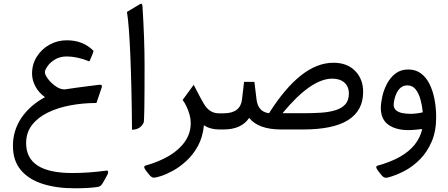

<svg xmlns="http://www.w3.org/2000/svg" viewBox="-20 -704 2438 1044"><path d="M372.6 236.8Q247.1 236.8 184.6 196.3Q122.1 155.8 122.1 74.2Q122.1 17.6 153.6 -23.7Q185.1 -64.9 239.3 -91.6Q293.5 -118.2 362.1 -131.1Q430.7 -144 504.4 -144L532.7 -227.5Q535.6 -236.3 532.7 -240.2Q529.8 -244.1 521.5 -243.2Q499.5 -240.7 463.9 -236.1Q428.2 -231.4 392.1 -226.6Q356 -221.7 331.5 -217.8Q306.6 -217.8 281.7 -235.6Q256.8 -253.4 240.5 -275.6Q224.1 -297.9 224.1 -311Q224.1 -323.7 238.5 -344.2Q252.9 -364.7 279.5 -380.9Q306.2 -397 343.3 -397Q370.1 -397 401.1 -390.4Q432.1 -383.8 466.3 -370.1Q471.7 -383.3 478.3 -398.2Q484.9 -413.1 488.8 -427.2Q432.1 -484.9 343.8 -484.9Q292 -484.9 249 -460.9Q206.1 -437 180.2 -396Q154.3 -355 154.3 -303.7Q154.3 -268.6 172.4 -234.4Q190.4 -200.2 224.6 -175.8Q141.1 -129.9 95.7 -62Q50.3 5.9 50.3 88.9Q50.3 169.9 93.5 220.9Q136.7 272 212.2 295.9Q287.6 319.8 384.8 319.8Q422.4 319.8 454.1 318.1Q485.8 316.4 511.2 312.5Q523.4 310.5 530.5 302.5Q537.6 294.4 544.9 280.8L564.5 245.1Q566.9 240.2 567.6 235.1Q568.4 230 566.7 226.3Q564.9 222.7 559.1 223.6Q508.8 230.5 462.4 233.6Q416 236.8 372.6 236.8Z M670.4 -639.2Q676.3 -602.1 680.7 -544.2Q685.1 -486.3 688.5 -406.7Q691.9 -327.1 694.3 -225.6Q696.8 -124 697.8 1.5Q720.7 1 736.6 -8.8Q752.4 -18.6 761.2 -37.6Q763.7 -42.5 764.9 -117.4Q766.1 -192.4 766.1 -347.7Q766.1 -421.4 763.2 -501.2Q760.3 -581.1 754.9 -668Q754.4 -678.7 751 -682.1Q747.6 -685.5 741.2 -681.6Z M1088.9 -22.9Q1123.5 0 1171.9 0H1184.6Q1196.3 0 1196.3 -37.6V-49.8Q1196.3 -87.9 1184.6 -87.9H1169.4Q1144 -87.9 1123.5 -101.1Q1103 -114.3 1087.9 -140.6Q1081.1 -152.3 1071.3 -170.2Q1061.5 -188 1051.5 -207.5Q1041.5 -227.1 1033.2 -242.7L973.1 -160.6Q985.4 -144 995.1 -123Q1004.9 -102.1 1011 -79.6Q1017.1 -57.1 1017.1 -34.7Q1017.1 20.5 985.8 65.4Q954.6 110.4 899.7 143.1Q844.7 175.8 772.5 195.8Q765.1 197.8 764.4 202.4Q763.7 207 766.8 212.9Q770 218.8 773.9 224.1L793 248Q798.3 254.4 804.7 258.3Q811 262.2 816.9 262.2Q827.1 262.2 855.7 253.2Q884.3 244.1 921.1 223.9Q958 203.6 994.1 170.4Q1030.3 137.2 1056.4 89.4Q1082.5 41.5 1088.9 -22.9Z M1793 -362.8Q1748.5 -362.8 1704.6 -345.7Q1660.6 -328.6 1616.9 -294.2Q1573.2 -259.8 1529.8 -208.5Q1486.3 -157.2 1442.9 -88.4Q1383.3 -95.7 1375 -162.6L1363.3 -258.8H1307.1L1295.9 -163.1Q1287.1 -87.9 1195.8 -87.9H1179.2Q1152.3 -87.9 1152.3 -49.8V-37.6Q1152.3 0 1179.2 0H1195.3Q1244.6 0 1279.3 -15.9Q1314 -31.7 1335 -63Q1359.4 -31.7 1403.1 -15.9Q1446.8 0 1508.8 0H1627.9Q1709.5 0 1770.8 -12.7Q1832 -25.4 1872.8 -51Q1913.6 -76.7 1934.1 -115Q1954.6 -153.3 1954.6 -204.6Q1954.6 -273.9 1911.1 -318.4Q1867.7 -362.8 1793 -362.8ZM1516.1 -88.4Q1593.8 -182.6 1661.4 -229.5Q1729 -276.4 1786.6 -276.4Q1828.1 -276.4 1852.5 -255.1Q1877 -233.9 1877 -195.3Q1877 -157.2 1856.7 -135.7Q1836.4 -114.3 1801.8 -104Q1767.1 -93.8 1723.6 -91.1Q1680.2 -88.4 1633.8 -88.4Z M2275.9 -2.4Q2265.1 44.9 2234.6 82.8Q2204.1 120.6 2154.1 148.9Q2104 177.2 2034.2 196.3Q2026.9 198.2 2026.1 203.1Q2025.4 208 2028.6 213.6Q2031.7 219.2 2035.6 224.6L2055.7 250Q2063 258.3 2070.8 261.2Q2078.6 264.2 2089.4 261.2Q2132.3 250 2178.2 226.1Q2224.1 202.1 2263.4 162.6Q2302.7 123 2327.1 66.4Q2351.6 9.8 2351.6 -66.4Q2351.6 -118.2 2342.5 -164.8Q2333.5 -211.4 2315.2 -247.8Q2296.9 -284.2 2268.3 -305.2Q2239.7 -326.2 2200.2 -326.2Q2158.7 -326.2 2130.1 -304Q2101.6 -281.7 2084 -248Q2066.4 -214.4 2058.6 -178.7Q2050.8 -143.1 2050.8 -116.7Q2050.8 -54.7 2092 -25.6Q2133.3 3.4 2199.2 3.4Q2217.8 3.4 2237.8 1.5Q2257.8 -0.5 2275.9 -2.4ZM2120.6 -135.7Q2120.6 -144 2124 -160.9Q2127.4 -177.7 2135.5 -195.8Q2143.6 -213.9 2158.2 -226.8Q2172.9 -239.7 2195.3 -239.7Q2223.6 -239.7 2240.7 -217.3Q2257.8 -194.8 2266.8 -161.1Q2275.9 -127.4 2278.8 -93.3Q2262.2 -89.4 2245.6 -87.2Q2229 -85 2212.4 -85Q2189.5 -85 2168.2 -89.1Q2147 -93.3 2133.8 -104.2Q2120.6 -115.2 2120.6 -135.7Z"/></svg>

Font: Literata
Style: Regular
Weight: 400
Designer: Latin by Veronika Burian and Jose Scaglione. Greek by Irene Vlachou. Cyrillic by Vera Evstafieva.
Foundry: TypeTogether
Version: Version 3.002